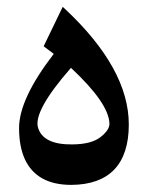

<svg xmlns="http://www.w3.org/2000/svg" viewBox="-20 -551 428 556"><path d="M185.5 -354.5Q75.2 -228.5 90.3 -180.7Q105.5 -131.8 189.5 -132.8Q245.1 -133.3 271.2 -154.1Q297.4 -174.8 296.9 -192.9Q295.4 -252 185.5 -354.5ZM35.2 -180.2Q35.2 -264.6 135.7 -395L106.4 -417L161.6 -531.2L168 -525.4Q353 -352.1 353 -190.4Q353 -104.5 311 -60.1Q268.6 -16.1 186.5 -15.6Q86.9 -15.6 52.2 -89.4Q35.2 -126.5 35.2 -180.2Z"/></svg>

Font: Parastoo Print
Style: Print-Bold
Weight: 700
Foundry: Saber Rastikerdar (saber.rastikerdar@gmail.com)
Version: Version 1.0.0-alpha3